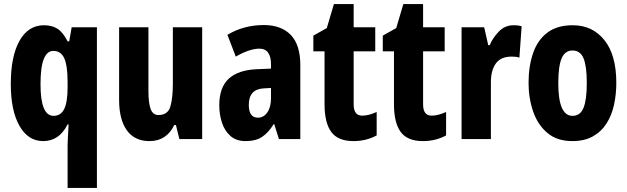

<svg xmlns="http://www.w3.org/2000/svg" viewBox="-20 -683 3081 943"><path d="M312 31Q312 15 313.5 -10Q315 -35 317 -72H312Q290 -29 260 -9.5Q230 10 192 10Q118 10 75.5 -65Q33 -140 33 -270Q33 -407 76 -483Q119 -559 196 -559Q235 -559 262 -542Q289 -525 312 -480H320L332 -549H456V240H312ZM243 -114Q279 -114 295.5 -148Q312 -182 312 -254V-280Q312 -361 295.5 -397Q279 -433 242 -433Q211 -433 195 -393Q179 -353 179 -269Q179 -114 243 -114Z M973 -549V0H861L844 -69H836Q798 10 714 10Q641 10 603 -43Q565 -96 565 -192V-549H709V-236Q709 -177 720 -147.5Q731 -118 758 -118Q804 -118 816.5 -159Q829 -200 829 -273V-549Z M1276 -560Q1361 -560 1408 -511.5Q1455 -463 1455 -363V0H1350L1327 -73H1324Q1298 -31 1267 -10.5Q1236 10 1186 10Q1140 10 1111.5 -15.5Q1083 -41 1070 -81Q1057 -121 1057 -166Q1057 -254 1103.5 -296.5Q1150 -339 1240 -343L1311 -346V-368Q1311 -404 1297 -424Q1283 -444 1254 -444Q1206 -444 1138 -405L1097 -512Q1177 -560 1276 -560ZM1277 -249Q1202 -246 1202 -168Q1202 -105 1247 -105Q1275 -105 1293 -131Q1311 -157 1311 -201V-251Z M1759 -115Q1775 -115 1792.5 -119.5Q1810 -124 1830 -133V-18Q1779 10 1716 10Q1640 10 1607 -35Q1574 -80 1574 -171V-431H1519V-508L1585 -545L1620 -663H1717V-549H1823V-431H1717V-170Q1717 -115 1759 -115Z M2100 -115Q2116 -115 2133.5 -119.5Q2151 -124 2171 -133V-18Q2120 10 2057 10Q1981 10 1948 -35Q1915 -80 1915 -171V-431H1860V-508L1926 -545L1961 -663H2058V-549H2164V-431H2058V-170Q2058 -115 2100 -115Z M2502 -559Q2510 -559 2519 -558.5Q2528 -558 2542 -554L2531 -400Q2523 -403 2512.5 -404Q2502 -405 2493 -405Q2440 -405 2415.5 -371.5Q2391 -338 2391 -279V0H2247V-549H2358L2378 -461H2385Q2400 -497 2430 -528Q2460 -559 2502 -559Z M3007 -276Q3007 -221 2996 -169.5Q2985 -118 2959.5 -77.5Q2934 -37 2892.5 -13.5Q2851 10 2791 10Q2716 10 2668.5 -30Q2621 -70 2598.5 -135.5Q2576 -201 2576 -276Q2576 -357 2598 -421.5Q2620 -486 2668 -522.5Q2716 -559 2793 -559Q2890 -559 2948.5 -486Q3007 -413 3007 -276ZM2722 -274Q2722 -114 2792 -114Q2830 -114 2846 -153.5Q2862 -193 2862 -276Q2862 -358 2846 -396.5Q2830 -435 2792 -435Q2755 -435 2738.5 -396.5Q2722 -358 2722 -274Z"/></svg>

Font: Noto Sans Telugu ExtraCondensed ExtraBold
Style: Regular
Weight: 800
Width: 2
Designer: Jelle Bosma - Monotype Design Team
Foundry: Monotype Imaging Inc.
Version: Version 2.005; ttfautohint (v1.8.4.7-5d5b)